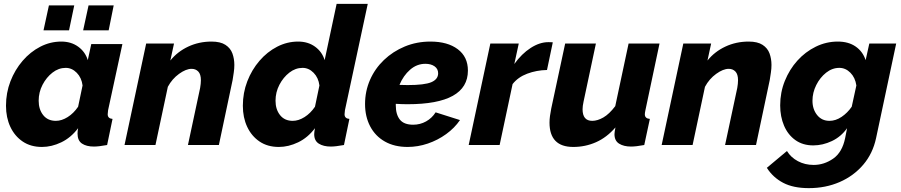

<svg xmlns="http://www.w3.org/2000/svg" viewBox="-20 -750 4661 993"><path d="M197 10Q139 10 97.5 -18Q56 -46 33.5 -94Q11 -142 11 -203Q11 -270 34 -329.5Q57 -389 97 -435.5Q137 -482 188.5 -508.5Q240 -535 297 -535Q348 -535 384.5 -508.5Q421 -482 434 -439L452 -522H613L539 -180Q537 -166 537 -159Q537 -137 562 -135L534 0Q490 8 466 8Q427 8 404 -7.5Q381 -23 381 -59Q381 -71 384 -87Q347 -38 297 -14Q247 10 197 10ZM269 -125Q299 -125 330 -144.5Q361 -164 384 -198L407 -308Q402 -348 377 -373.5Q352 -399 320 -399Q283 -399 251.5 -374.5Q220 -350 200 -311.5Q180 -273 180 -229Q180 -184 203.5 -154.5Q227 -125 269 -125ZM205 -593 233 -722H364L337 -593ZM410 -593 438 -722H568L542 -593Z M736 -525H880L861 -437Q898 -483 953.5 -509Q1009 -535 1074 -535Q1120 -535 1146 -518Q1172 -501 1182 -473.5Q1192 -446 1192 -414Q1192 -395 1189 -375Q1186 -355 1183 -336L1112 0H952L1015 -295Q1019 -318 1019 -335Q1019 -366 1005.5 -380Q992 -394 971 -394Q942 -394 906 -368Q870 -342 848 -301L784 0H624Z M1422 10Q1364 10 1322.5 -18Q1281 -46 1258.5 -94Q1236 -142 1236 -203Q1236 -270 1259 -329.5Q1282 -389 1322 -435.5Q1362 -482 1413.5 -508.5Q1465 -535 1522 -535Q1573 -535 1609.5 -508.5Q1646 -482 1659 -439L1721 -730H1882L1764 -180Q1762 -166 1762 -159Q1762 -137 1787 -135L1759 0Q1715 8 1691 8Q1653 8 1629 -7Q1605 -22 1605 -56Q1605 -67 1609 -87Q1572 -38 1522 -14Q1472 10 1422 10ZM1494 -125Q1524 -125 1555 -144.5Q1586 -164 1609 -198L1632 -308Q1627 -348 1602 -373.5Q1577 -399 1545 -399Q1508 -399 1476.5 -374.5Q1445 -350 1425 -311.5Q1405 -273 1405 -229Q1405 -184 1428.5 -154.5Q1452 -125 1494 -125Z M2088 10Q2020 10 1970.5 -18Q1921 -46 1894.5 -96.5Q1868 -147 1868 -212Q1868 -278 1893.5 -336.5Q1919 -395 1965.5 -439.5Q2012 -484 2073.5 -509.5Q2135 -535 2206 -535Q2295 -535 2347.5 -495.5Q2400 -456 2400 -385Q2400 -211 2088 -211Q2074 -211 2058.5 -211.5Q2043 -212 2027 -213Q2027 -209 2027 -205Q2027 -158 2048 -131.5Q2069 -105 2117 -105Q2153 -105 2183.5 -122Q2214 -139 2233 -169L2359 -129Q2331 -88 2287.5 -56.5Q2244 -25 2192.5 -7.5Q2141 10 2088 10ZM2180 -420Q2136 -420 2101 -389.5Q2066 -359 2046 -311Q2068 -310 2088 -310Q2176 -310 2211 -325Q2246 -340 2246 -371Q2246 -394 2227.5 -407Q2209 -420 2180 -420Z M2516 -525H2663L2640 -419Q2678 -472 2724.5 -502Q2771 -532 2816 -532Q2834 -532 2839 -531L2809 -388Q2755 -387 2707 -369Q2659 -351 2631 -315L2564 0H2404Z M2945 10Q2822 10 2822 -116Q2822 -132 2824.5 -150.5Q2827 -169 2831 -189L2903 -525H3062L2998 -224Q2993 -201 2993 -185Q2993 -125 3043 -125Q3070 -125 3100.5 -142.5Q3131 -160 3162 -201L3231 -525H3391L3318 -180Q3315 -166 3315 -159Q3315 -137 3341 -135L3312 0Q3269 8 3244 8Q3206 8 3182 -7Q3158 -22 3158 -56Q3158 -66 3163 -91Q3118 -39 3062.5 -14.5Q3007 10 2945 10Z M3514 -525H3658L3639 -437Q3676 -483 3731.5 -509Q3787 -535 3852 -535Q3898 -535 3924 -518Q3950 -501 3960 -473.5Q3970 -446 3970 -414Q3970 -395 3967 -375Q3964 -355 3961 -336L3890 0H3730L3793 -295Q3797 -318 3797 -335Q3797 -366 3783.5 -380Q3770 -394 3749 -394Q3720 -394 3684 -368Q3648 -342 3626 -301L3562 0H3402Z M4163 223Q4083 223 4030.5 195.5Q3978 168 3946 118L4050 31Q4070 64 4106.5 83.5Q4143 103 4188 103Q4242 103 4289 70.5Q4336 38 4351 -36L4361 -87Q4330 -43 4282.5 -20.5Q4235 2 4186 2Q4132 2 4093.5 -25.5Q4055 -53 4035 -100Q4015 -147 4015 -205Q4015 -272 4039 -331.5Q4063 -391 4104 -436.5Q4145 -482 4199 -508.5Q4253 -535 4313 -535Q4368 -535 4405 -509.5Q4442 -484 4457 -439L4476 -525H4615L4511 -36Q4494 44 4444.5 102Q4395 160 4322.5 191.5Q4250 223 4163 223ZM4270 -125Q4302 -125 4332.5 -145.5Q4363 -166 4385 -198L4409 -308Q4403 -349 4378 -374Q4353 -399 4321 -399Q4284 -399 4252.5 -374Q4221 -349 4201.5 -310Q4182 -271 4182 -229Q4182 -185 4206 -155Q4230 -125 4270 -125Z"/></svg>

Font: Raleway ExtraBold
Style: Italic
Weight: 800
Italic angle: -12°
Designer: Matt McInerney, Pablo Impallari, Rodrigo Fuenzalida
Foundry: Matt McInerney, Pablo Impallari, Rodrigo Fuenzalida
Version: Version 4.026